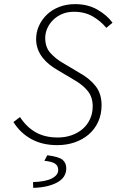

<svg xmlns="http://www.w3.org/2000/svg" viewBox="-20 -691 640 930"><path d="M257 12Q185 12 131.5 -17.5Q78 -47 45 -100L77 -124Q108 -76 152.5 -50.5Q197 -25 260 -25Q296 -25 327 -36Q358 -47 380.5 -66.5Q403 -86 416 -114Q429 -142 429 -176Q429 -220 406 -249Q383 -278 344 -301L260 -351Q239 -363 220 -378Q201 -393 186.5 -411.5Q172 -430 163.5 -452.5Q155 -475 155 -502Q155 -536 169 -566.5Q183 -597 207.5 -620.5Q232 -644 267 -657.5Q302 -671 344 -671Q405 -671 451.5 -644.5Q498 -618 525 -581L495 -556Q469 -588 430 -611Q391 -634 338 -634Q306 -634 280.5 -623Q255 -612 237 -594Q219 -576 209 -553.5Q199 -531 199 -507Q199 -462 224.5 -434Q250 -406 283 -387L367 -337Q415 -310 443.5 -273.5Q472 -237 472 -181Q472 -137 455.5 -101Q439 -65 410 -40Q381 -15 342 -1.5Q303 12 257 12ZM141 219 140 191Q201 189 231.5 173Q262 157 262 133Q262 111 245.5 101Q229 91 195 88L209 61Q265 68 283 83Q301 98 301 124Q301 169 256.5 193Q212 217 141 219Z"/></svg>

Font: Source Code Pro Light
Style: Italic
Weight: 300
Italic angle: -11°
Monospace: yes
Designer: Paul D. Hunt, Teo Tuominen
Foundry: Adobe Systems Incorporated
Version: Version 1.050;PS 1.000;hotconv 16.6.51;makeotf.lib2.5.65220